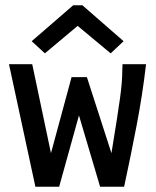

<svg xmlns="http://www.w3.org/2000/svg" viewBox="-20 -706 590 727"><path d="M114 1 14 -463H102L173 -126L251 -414H309L402 -126Q414 -200 422 -250.5Q430 -301 434.5 -334.5Q439 -368 441 -392.5Q443 -417 443 -439L444 -463H533Q520 -349 497 -229.5Q474 -110 450 1H359L279 -269L204 1ZM150 -504 100 -550 257 -686H292L448 -550L399 -504L274 -608Z"/></svg>

Font: Inconsolata SemiExpanded SemiBold
Style: Regular
Weight: 600
Width: 6
Monospace: yes
Designer: Raph Levien, Cyreal, Brenton Simpson
Foundry: Raph Levien, Cyreal, Google
Version: Version 3.001; ttfautohint (v1.8.2.53-6de2)